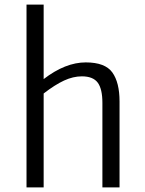

<svg xmlns="http://www.w3.org/2000/svg" viewBox="-20 -820 635 840"><path d="M503 -376V0H428V-370Q428 -431 407.5 -458.5Q387 -486 338 -486Q300 -486 260 -467.5Q220 -449 171 -411V0H96V-800H171V-474Q266 -547 355 -547Q440 -547 471.5 -503Q503 -459 503 -376Z"/></svg>

Font: Martel Sans Light
Style: Regular
Weight: 300
Designer: Dan Reynolds and Mathieu Réguer
Foundry: Dan Reynolds and Mathieu Réguer
Version: Version 1.002; ttfautohint (v1.1) -l 5 -r 5 -G 72 -x 0 -D la